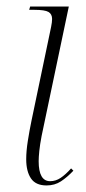

<svg xmlns="http://www.w3.org/2000/svg" viewBox="-20 -556 264 586"><path d="M122 10Q89 10 74.5 -11.5Q60 -33 60 -70Q60 -95 65 -126.5Q70 -158 76 -187L136 -474Q139 -489 139 -498Q139 -513 128 -519.5Q117 -526 85 -526H69L72 -536H190L107 -141Q102 -115 100 -95.5Q98 -76 98 -64Q98 -3 133 -3Q150 -3 165 -13Q180 -23 197 -42L204 -35Q185 -15 166 -2.5Q147 10 122 10Z"/></svg>

Font: Noto Serif Display Condensed ExtraLight
Style: Italic
Weight: 200
Width: 3
Italic angle: -12°
Designer: Monotype Design Team
Foundry: Monotype Imaging Inc.
Version: Version 2.009